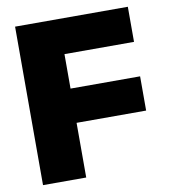

<svg xmlns="http://www.w3.org/2000/svg" viewBox="-82 -798 767 868"><g transform="rotate(-10 301.5 -364.0)"><path d="M45.4 0V-727.5H563V-566.4H243.7V-408.2H563V-251H243.7V0Z"/></g></svg>

Font: Inter 17pt Black
Style: Regular
Weight: 900
Version: Version 4.001;git-66647c0bb